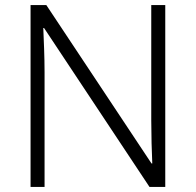

<svg xmlns="http://www.w3.org/2000/svg" viewBox="-20 -734 769 754"><path d="M629 0V-714H574V-261C574 -206 576 -133 578 -92H575L162 -714H100V0H155V-451C155 -514 152 -572 150 -624H153L567 0Z"/></svg>

Font: Noto Sans Devanagari UI Light
Style: Regular
Weight: 300
Designer: Jelle Bosma - Monotype Design Team
Foundry: Monotype Imaging Inc.
Version: Version 2.004